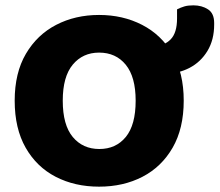

<svg xmlns="http://www.w3.org/2000/svg" viewBox="-20 -681 822 719"><path d="M668 -304Q668 -200 626.5 -128Q585 -56 513.5 -19Q442 18 351 18Q260 18 188.5 -19Q117 -56 76 -128Q35 -200 35 -304Q35 -408 77 -479.5Q119 -551 190.5 -588Q262 -625 351 -625Q440 -625 512 -588Q584 -551 626 -479.5Q668 -408 668 -304ZM488 -304Q488 -393 451 -438.5Q414 -484 351 -484Q290 -484 252.5 -439Q215 -394 215 -304Q215 -213 252.5 -168Q290 -123 352 -123Q414 -123 451 -168Q488 -213 488 -304ZM597 -405 576 -406Q569 -417 563 -447.5Q557 -478 557 -509Q595 -509 619 -533.5Q643 -558 643 -612V-646Q657 -653 670.5 -657Q684 -661 704 -661Q736 -661 759 -646Q782 -631 782 -595V-589Q782 -532 757 -490.5Q732 -449 690 -427Q648 -405 597 -405Z"/></svg>

Font: Baloo Tamma 2 ExtraBold
Style: Regular
Weight: 800
Designer: Divya Kowshik, Shuchita Grover and Ek Type
Foundry: Ek Type
Version: Version 1.700